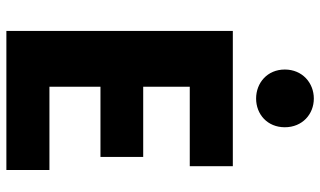

<svg xmlns="http://www.w3.org/2000/svg" viewBox="-221 -773 1004 602"><g transform="rotate(90 281.0 -472.0)"><path d="M289 -773C240 -773 198 -808 198 -863C198 -918 240 -954 289 -954C338 -954 379 -918 379 -863C379 -808 338 -773 289 -773ZM513 10H77V-700H501V-565H252V-419H472V-285H252V-125H513Z"/></g></svg>

Font: Repo ExtraBold
Style: Bold
Weight: 700
Designer: Stefan Peev
Foundry: Context Ltd
Version: Version 1.502